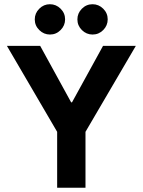

<svg xmlns="http://www.w3.org/2000/svg" viewBox="-20 -884 672 904"><path d="M249.1 0V-263.3L12.5 -668H169.2L315 -402.1H319L465.1 -668H619.5L382.5 -263.3V0ZM415.9 -721.4Q386.8 -721.4 365.6 -742.4Q344.4 -763.4 344.4 -792.6Q344.4 -821.7 365.4 -842.9Q386.5 -864.1 415.6 -864.1Q444.7 -864.1 465.9 -843.1Q487.1 -822 487.1 -792.9Q487.1 -763.8 466.1 -742.6Q445.1 -721.4 415.9 -721.4ZM215.3 -721.4Q186.2 -721.4 165 -742.4Q143.7 -763.4 143.7 -792.6Q143.7 -821.7 164.8 -842.9Q185.8 -864.1 214.9 -864.1Q244.1 -864.1 265.3 -843.1Q286.5 -822 286.5 -792.9Q286.5 -763.8 265.4 -742.6Q244.4 -721.4 215.3 -721.4Z"/></svg>

Font: Atkinson Hyperlegible Mono ExtraLight
Style: Regular
Weight: 200
Monospace: yes
Designer: Elliott Scott, Megan Eiswerth, Linus Boman, Theodore Petrosky, Letters from Sweden
Foundry: Applied Design Works, Letters from Sweden
Version: Version 2.001